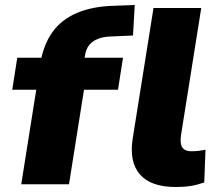

<svg xmlns="http://www.w3.org/2000/svg" viewBox="-20 -737 881 768"><path d="M65 0 125 -378H29L49 -506H192L137 -457L141 -483Q154 -559 190 -609Q226 -659 288.5 -685.5Q351 -712 439 -714L519 -717L512 -595L422 -591Q393 -590 371.5 -581.5Q350 -573 337 -557Q324 -541 320 -515L318 -503L311 -506H472L452 -378H316L256 0ZM683 11Q583 11 539.5 -39.5Q496 -90 511 -184L594 -705H785L704 -196Q701 -174 704 -160Q707 -146 717.5 -139Q728 -132 746 -132Q761 -132 774 -133.5Q787 -135 802 -138L797 -7Q767 3 742 7Q717 11 683 11Z"/></svg>

Font: Nunito Sans 7pt Black
Style: Italic
Weight: 900
Italic angle: -9°
Version: Version 3.101;gftools[0.9.27]